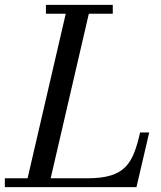

<svg xmlns="http://www.w3.org/2000/svg" viewBox="-65 -770 663 790"><path d="M496.5 0 549 -225H511.5C482 -98 452 -36.5 295 -36.5H143.5L300.5 -713.5H399V-750H124V-713.5H205.5L48.5 -36.5H-45V0Z"/></svg>

Font: Bodoni* 06pt
Style: Italic
Weight: 400
Italic angle: -13°
Version: Version 2.3